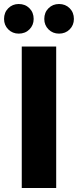

<svg xmlns="http://www.w3.org/2000/svg" viewBox="-46 -933 387 953"><path d="M62 0V-702.1H232.9V0ZM-25.9 -838.9Q-25.9 -871.1 -4.9 -892.1Q16.1 -913.1 46.9 -913.1Q79.1 -913.1 100.1 -892.1Q121.1 -871.1 121.1 -838.9Q121.1 -808.1 100.1 -787.1Q79.1 -766.1 46.9 -766.1Q16.1 -766.1 -4.9 -787.1Q-25.9 -808.1 -25.9 -838.9ZM173.8 -838.9Q173.8 -871.1 194.8 -892.1Q215.8 -913.1 247.1 -913.1Q278.8 -913.1 299.8 -892.1Q320.8 -871.1 320.8 -838.9Q320.8 -808.1 299.8 -787.1Q278.8 -766.1 247.1 -766.1Q215.8 -766.1 194.8 -787.1Q173.8 -808.1 173.8 -838.9Z"/></svg>

Font: PoppinsZ
Style: Bold
Weight: 700
Designer: Ninad Kale (Devanagari), Jonny Pinhorn (Latin)
Foundry: Indian Type Foundry
Version: Version 3.002;FEAKit 1.0